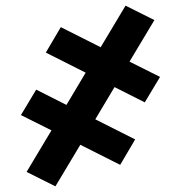

<svg xmlns="http://www.w3.org/2000/svg" viewBox="-20 -492 640 679"><path d="M176 167 74 116 162 -31 54 -85 108 -175 215 -121 283 -235 142 -306 195 -396 336 -325 424 -472 526 -421 438 -274 546 -220 492 -130 385 -184 317 -70 458 1 405 91 264 20Z"/></svg>

Font: Iosevka SS04 Extended
Style: Bold
Weight: 700
Width: 7
Monospace: yes
Designer: Belleve Invis
Foundry: Belleve Invis
Version: Version 19.0.0; ttfautohint (v1.8.4)